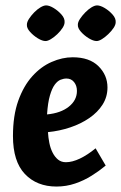

<svg xmlns="http://www.w3.org/2000/svg" viewBox="-20 -677 448 711"><path d="M189.1 13.8Q116.5 13.8 72.2 -32.6Q28 -79.1 28 -173.3Q28 -248.9 47.6 -303.9Q67.3 -358.9 99.5 -394.6Q131.7 -430.4 171.2 -447.6Q210.6 -464.9 249.2 -464.9Q311.2 -464.9 344.6 -431.9Q378 -398.9 378 -353.1Q378 -318.3 359.9 -289.7Q341.8 -261.2 310.6 -239.8Q279.5 -218.4 240 -205.2Q200.4 -191.9 157.6 -187.7Q158.8 -167.6 162.7 -147.9Q166.6 -128.1 174.8 -111.9Q183 -95.7 195 -86Q207 -76.3 224 -76.3Q247.6 -76.3 276 -89.8Q304.4 -103.4 334 -127.8L371.4 -63.9Q348 -44.4 319.5 -26.5Q291 -8.5 258.2 2.6Q225.3 13.8 189.1 13.8ZM154.2 -253.3Q205 -258.1 234.9 -282Q264.9 -305.9 264.9 -340.3Q264.9 -359.8 254.3 -373Q243.7 -386.2 226.2 -386.2Q215.5 -386.2 204 -381.6Q192.6 -376.9 182.5 -363.2Q172.4 -349.4 164.8 -323.2Q157.1 -296.9 154.2 -253.3ZM148.6 -525Q136.7 -525 120.2 -535Q103.7 -545.1 91.2 -559.1Q78.6 -573 79.6 -585.9Q79.6 -595.1 87.3 -607.2Q95.1 -619.3 106.4 -630.9Q117.7 -642.5 129.9 -649.8Q142 -657 150.8 -657Q162.7 -657 178.9 -647.2Q195.1 -637.3 207.7 -623.1Q220.2 -608.9 219.2 -594.9Q219.2 -585.2 211.5 -573.4Q203.8 -561.6 192.2 -550.5Q180.6 -539.4 168.7 -532.2Q156.8 -525 148.6 -525ZM337.8 -525Q325.8 -525 309.1 -535Q292.5 -545.1 279.9 -559.1Q267.3 -573 268.3 -585.9Q268.3 -595.1 276.3 -607.2Q284.3 -619.3 295.6 -630.9Q306.9 -642.5 318.8 -649.8Q330.7 -657 339.5 -657Q351.4 -657 367.9 -647.2Q384.3 -637.3 396.9 -623.1Q409.4 -608.9 408.4 -594.9Q408.4 -585.2 400.5 -573.4Q392.5 -561.6 380.9 -550.5Q369.3 -539.4 357.7 -532.2Q346 -525 337.8 -525Z"/></svg>

Font: Ancizar Sans Thin
Style: Italic
Weight: 100
Italic angle: -4°
Designer: Cesar Puertas, Viviana Monsalve, Julian Moncada, Julian Prieto, Jose Castro, Mariel Hernandez, Felipe Aragon, Sara Alarc
Version: Version 8.100